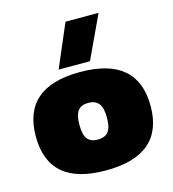

<svg xmlns="http://www.w3.org/2000/svg" viewBox="-111 -829 838 931"><g transform="rotate(-15 308.0 -364.0)"><path d="M210.9 -522 303.2 -737.8H469.2L368.2 -522ZM307.1 9.8Q162.1 9.8 91.1 -52Q20 -113.8 20 -236.8Q20 -483.9 307.1 -483.9Q596.2 -483.9 596.2 -236.8Q596.2 9.8 307.1 9.8ZM307.1 -145Q343.8 -145 360.4 -166.3Q377 -187.5 377 -236.8Q377 -285.6 360.1 -307.4Q343.3 -329.1 307.1 -329.1Q271.5 -329.1 255.1 -307.4Q238.8 -285.6 238.8 -236.8Q238.8 -187.5 255.1 -166.3Q271.5 -145 307.1 -145Z"/></g></svg>

Font: Kanit ExtraBold
Style: Regular
Weight: 800
Designer: Katatrad Team
Foundry: CadsonDemak
Version: Version 1.000;PS 001.000;hotconv 1.0.88;makeotf.lib2.5.64775